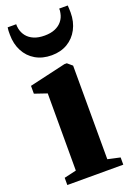

<svg xmlns="http://www.w3.org/2000/svg" viewBox="-151 -843 614 898"><g transform="rotate(-20 156.0 -394.0)"><path d="M21 0V-36L81.5 -50V-434L20 -455V-494L201.5 -536H213.5L237.5 -515.5L238 -49.5L299.5 -36V0ZM161 -595Q115 -595 80.8 -615Q46.5 -635 27.8 -670.8Q9 -706.5 9 -752.5Q9 -763 9.2 -772Q9.5 -781 11 -788.5H53.5Q53.5 -783.5 53.8 -778Q54 -772.5 55.5 -766Q60 -744.5 73.2 -728Q86.5 -711.5 108.5 -702.2Q130.5 -693 161 -693Q191.5 -693 213.2 -702.2Q235 -711.5 248.2 -728Q261.5 -744.5 265.5 -766Q267 -772.5 267.5 -778Q268 -783.5 267.5 -788.5H310Q310.5 -781 311 -772Q311.5 -763 311.5 -753Q311.5 -707 292.5 -671Q273.5 -635 239.8 -615Q206 -595 161 -595Z"/></g></svg>

Font: Merriweather 96pt ExtraBold
Style: Regular
Weight: 800
Version: Version 2.100